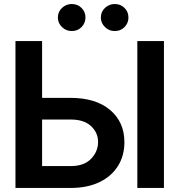

<svg xmlns="http://www.w3.org/2000/svg" viewBox="-20 -931 906 951"><path d="M596.2 -226.6Q596.2 -159.7 564.2 -108.6Q532.2 -57.6 472.4 -28.8Q412.6 0 328.6 0H56.6V-727.5H188.5V-446.3H328.6Q454.1 -446.3 525.1 -386.5Q596.2 -326.7 596.2 -226.6ZM188.5 -108.4H328.6Q395.5 -107.9 430.7 -144Q465.8 -180.2 465.8 -228Q465.8 -273.9 430.7 -306.6Q395.5 -339.4 328.6 -338.9H188.5ZM792 -727.5V0H660.2V-727.5ZM335.4 -777.3Q307.6 -776.9 287.1 -796.9Q266.6 -816.9 266.6 -843.8Q266.6 -872.6 287.1 -891.8Q307.6 -911.1 335.4 -911.1Q364.3 -911.1 383.8 -891.8Q403.3 -872.6 403.3 -843.8Q403.3 -816.9 383.8 -796.9Q364.3 -776.9 335.4 -777.3ZM548.3 -777.3Q520.5 -776.9 500 -796.9Q479.5 -816.9 479.5 -843.8Q479.5 -872.6 500 -891.8Q520.5 -911.1 548.3 -911.1Q577.1 -911.1 596.7 -891.8Q616.2 -872.6 616.2 -843.8Q616.2 -816.9 596.7 -796.9Q577.1 -776.9 548.3 -777.3Z"/></svg>

Font: Inter Tight SemiBold
Style: Regular
Weight: 600
Designer: Rasmus Andersson
Foundry: rsms
Version: Version 3.004; ttfautohint (v1.8.4.7-5d5b)